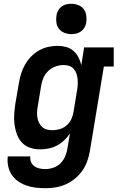

<svg xmlns="http://www.w3.org/2000/svg" viewBox="-20 -780 640 1013"><path d="M220 213Q194 213 168 210Q142 207 118.5 198.5Q95 190 75 176Q55 162 41.5 141.5Q28 121 23 96Q18 71 21 45H140Q138 61 144 75Q150 89 162 97.5Q174 106 189 109Q204 112 220 112Q241 112 262.5 104.5Q284 97 300 80.5Q316 64 324.5 43.5Q333 23 336 2L349 -76Q336 -56 318.5 -39.5Q301 -23 280 -12Q259 -1 236.5 3.5Q214 8 192 8Q164 8 138.5 -0.5Q113 -9 95.5 -28Q78 -47 69 -72Q60 -97 56.5 -123.5Q53 -150 55 -177.5Q57 -205 61 -233L80 -343Q84 -368 91.5 -392Q99 -416 112 -439Q125 -462 144 -481.5Q163 -501 186 -514Q209 -527 234 -532.5Q259 -538 284 -538Q307 -538 329 -532Q351 -526 367.5 -511.5Q384 -497 394 -477.5Q404 -458 409 -436L424 -530H580V-429H528L454 18Q449 45 440 71Q431 97 414.5 120.5Q398 144 375.5 162.5Q353 181 327 192.5Q301 204 273.5 208.5Q246 213 220 213ZM257 -93Q277 -93 296.5 -99Q316 -105 332 -119Q348 -133 356.5 -152Q365 -171 368 -190L386 -300Q389 -316 390 -331.5Q391 -347 389.5 -362Q388 -377 383.5 -391Q379 -405 369.5 -416Q360 -427 346 -432Q332 -437 317 -437Q295 -437 273.5 -429.5Q252 -422 235 -406Q218 -390 209 -369Q200 -348 197 -327L179 -217Q176 -202 175.5 -187Q175 -172 177.5 -158Q180 -144 186.5 -131Q193 -118 203.5 -109Q214 -100 228 -96.5Q242 -93 257 -93ZM356 -600Q337 -600 319.5 -607Q302 -614 291 -628Q280 -642 277.5 -661Q275 -680 278 -699Q280 -713 287 -725Q294 -737 305 -745.5Q316 -754 329.5 -757Q343 -760 356 -760Q375 -760 393 -753Q411 -746 421.5 -732Q432 -718 435 -699Q438 -680 435 -661Q433 -647 426 -635Q419 -623 407.5 -614.5Q396 -606 382.5 -603Q369 -600 356 -600Z"/></svg>

Font: Iosevka Slab Extended
Style: Bold Italic
Weight: 700
Width: 7
Italic angle: -9°
Monospace: yes
Designer: Belleve Invis
Foundry: Belleve Invis
Version: Version 11.1.0; ttfautohint (v1.8.3)